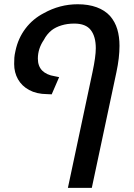

<svg xmlns="http://www.w3.org/2000/svg" viewBox="-20 -661 644 921"><path d="M439.5 -429.7Q439.5 -485.8 415.5 -516.8Q391.6 -547.9 336.4 -547.9Q302.7 -547.9 274.9 -539.3Q247.1 -530.8 228 -516.1Q204.1 -496.6 190.4 -469.7Q161.6 -427.7 161.6 -379.9Q161.6 -343.3 183.1 -321.8Q192.4 -312.5 207.5 -305.4Q222.7 -298.3 242.2 -295.4L263.7 -291L228 -208.5L205.1 -209.5Q155.3 -210 119.9 -229.2Q84.5 -248.5 66.2 -281Q47.9 -313.5 47.9 -354Q47.9 -371.1 48.8 -384.5Q49.8 -397.9 54.2 -417Q66.9 -477.5 102.3 -524.2Q137.7 -570.8 189.9 -597.7Q266.6 -640.6 353 -640.6Q404.3 -640.6 443.6 -626.2Q482.9 -611.8 507.8 -584.5Q532.2 -556.2 542.7 -520.5Q553.2 -484.9 553.2 -441.4Q553.2 -383.8 538.6 -315.4L420.4 240.2H305.7L423.8 -315.4Q439.5 -389.2 439.5 -429.7Z"/></svg>

Font: Viking Open Sans Light
Style: Bold Italic
Weight: 600
Italic angle: -12°
Foundry: Ascender Corporation
Version: Version 2.000